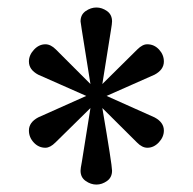

<svg xmlns="http://www.w3.org/2000/svg" viewBox="-20 -770 515 512"><path d="M57.1 -421.9Q57.1 -443.8 82 -457L210 -514.2L82 -570.8Q57.1 -584 57.1 -606Q57.1 -623 70.6 -637.5Q84 -651.9 101.1 -651.9Q115.2 -651.9 128.9 -638.2L221.2 -545.9L198.2 -689.9Q195.3 -707 194.8 -712.9Q194.8 -731 208.5 -740.5Q222.2 -750 237.1 -750Q252 -750 265.4 -740.5Q278.8 -731 278.8 -712.9Q278.8 -707 275.9 -689.9L252.9 -545.9L346.2 -638.2Q360.4 -652.3 373 -651.9Q391.1 -651.9 404.1 -637.9Q417 -624 417 -606Q417 -584 392.1 -570.8L264.2 -514.2L392.1 -457Q417 -443.8 417 -421.9Q417 -404.8 403.6 -390.4Q390.1 -376 373 -376Q358.9 -376 345.2 -390.1L252.9 -481.9Q278.8 -330.1 278.8 -314.9Q278.8 -296.9 265.4 -287.4Q252 -277.8 237.1 -277.8Q222.2 -277.8 208.5 -287.4Q194.8 -296.9 194.8 -314.9Q194.8 -320.8 198.2 -337.9L221.2 -481.9L127.9 -390.1Q113.8 -376 101.1 -376Q83 -376 70.1 -389.9Q57.1 -403.8 57.1 -421.9Z"/></svg>

Font: CMU Sans Serif Demi Condensed
Style: DemiCondensed
Weight: 600
Width: 3
Version: Version 0.7.0